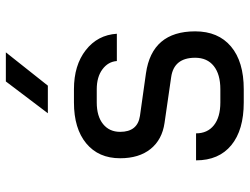

<svg xmlns="http://www.w3.org/2000/svg" viewBox="-116 -708 833 640"><g transform="rotate(-90 300.0 -388.5)"><path d="M278 8Q186 8 135.5 -33.5Q85 -75 85 -151H175Q175 -113 202 -91.5Q229 -70 278 -70H322Q372 -70 399.5 -92Q427 -114 427 -154Q427 -225 362 -234L210 -256Q154 -264 123 -302.5Q92 -341 92 -404Q92 -476 141.5 -517Q191 -558 278 -558H322Q402 -558 452.5 -518.5Q503 -479 507 -415H416Q414 -444 388.5 -463Q363 -482 322 -482H278Q232 -482 206 -461Q180 -440 180 -404Q180 -346 233 -338L375 -318Q515 -298 515 -154Q515 -77 464.5 -34.5Q414 8 322 8ZM242 -645 348 -785H445L334 -645Z"/></g></svg>

Font: JetBrainsMonoNL NFM
Style: Regular
Weight: 400
Monospace: yes
Designer: Philipp Nurullin, Konstantin Bulenkov
Foundry: JetBrains
Version: Version 2.304; ttfautohint (v1.8.4.7-5d5b);Nerd Fonts 3.3.0